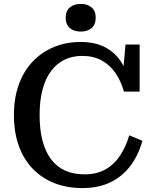

<svg xmlns="http://www.w3.org/2000/svg" viewBox="-20 -942 790 979"><path d="M399 -657Q349 -657 309 -637.5Q269 -618 240.5 -580Q212 -542 197 -486Q182 -430 182 -355Q182 -280 197 -223.5Q212 -167 241 -129Q270 -91 312.5 -72Q355 -53 411 -53Q474 -53 519 -79Q564 -105 593.5 -150.5Q623 -196 639 -252L706 -224Q686 -151 645 -96.5Q604 -42 543 -12.5Q482 17 400 17Q322 17 258 -8Q194 -33 147.5 -81Q101 -129 76 -198Q51 -267 51 -355Q51 -443 76.5 -512.5Q102 -582 148.5 -630Q195 -678 257 -703Q319 -728 391 -728Q462 -728 512 -703Q562 -678 594 -632Q626 -586 638 -520L605 -547L620 -715H692V-475H612Q596 -531 567.5 -571.5Q539 -612 497 -634.5Q455 -657 399 -657ZM392 -781Q357 -781 336 -799Q315 -817 315 -852Q315 -886 336 -904Q357 -922 392 -922Q426 -922 447 -904Q468 -886 468 -852Q468 -817 447 -799Q426 -781 392 -781Z"/></svg>

Font: Roboto Serif Medium
Style: Regular
Weight: 500
Designer: Greg Gazdowicz
Foundry: Commercial Type
Version: Version 1.008